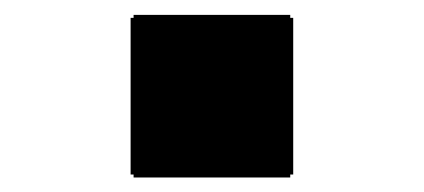

<svg xmlns="http://www.w3.org/2000/svg" viewBox="-20 -515 570 258"><path d="M155.5 -280.5V-491H374V-280.5ZM159.5 -276.5V-495H370V-276.5Z"/></svg>

Font: Bodoni Moda 11pt
Style: Regular
Weight: 400
Version: Version 2.004